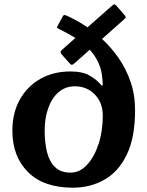

<svg xmlns="http://www.w3.org/2000/svg" viewBox="-20 -862 685 892"><path d="M268.5 -631 330 -685.5Q311.5 -697.5 292.5 -707.5Q273.5 -717.5 255 -727Q249 -730 246.2 -731.8Q243.5 -733.5 246.5 -740L271.5 -785.5Q275.5 -795 285.5 -791Q308 -781.5 333.8 -767.5Q359.5 -753.5 386.5 -735L500.5 -835.5Q508 -842.5 512 -841.8Q516 -841 523 -833L555.5 -795.5Q563 -787.5 563.8 -783.2Q564.5 -779 556 -771.5L454 -681Q495.5 -643 530.2 -593.5Q565 -544 586.2 -483.2Q607.5 -422.5 607.5 -350Q607.5 -222.5 568.8 -143Q530 -63.5 464.5 -26.8Q399 10 318.5 10Q183 10 110.2 -62.5Q37.5 -135 37.5 -255Q37.5 -337.5 72.2 -399.5Q107 -461.5 167.8 -495.8Q228.5 -530 306.5 -530Q361.5 -530 391 -513.8Q420.5 -497.5 438 -480Q444.5 -473.5 448.5 -468.5Q452.5 -463.5 455.5 -465Q458 -466.5 457.5 -472Q457 -477.5 456 -490Q453.5 -535.5 437.5 -570Q421.5 -604.5 397 -631L326 -568Q317.5 -560.5 313.2 -561Q309 -561.5 301.5 -570L268 -607.5Q261.5 -615.5 261.2 -619.8Q261 -624 268.5 -631ZM187.5 -255Q187.5 -200.5 198.2 -156.2Q209 -112 235.2 -86Q261.5 -60 308.5 -60Q350.5 -60 384.2 -96.2Q418 -132.5 437.8 -192.5Q457.5 -252.5 457.5 -325Q457.5 -385 420.5 -423Q383.5 -461 328.5 -461Q283 -461 251.5 -433.2Q220 -405.5 203.8 -358.8Q187.5 -312 187.5 -255Z"/></svg>

Font: Besley
Style: Bold
Weight: 700
Designer: Owen Earl
Foundry: indestructible type*
Version: Version 2.001; ttfautohint (v1.8.3)